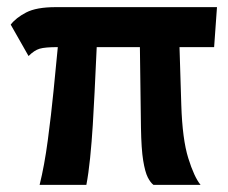

<svg xmlns="http://www.w3.org/2000/svg" viewBox="-20 -518 638 538"><path d="M91 0Q104.5 -54 114 -125.5Q123.5 -197 130 -263L142 -386Q106 -386 91 -381.5Q76 -377 60 -361L10 -449Q24.5 -468 53.2 -483Q82 -498 136 -498H588L580 -386H483L488 -224Q491 -128 507.5 -75Q524 -22 542 0H410Q401.5 -6.5 394 -21.2Q386.5 -36 381.2 -68.2Q376 -100.5 375 -160L372 -386H251L245 -259Q243 -216 240 -167.8Q237 -119.5 232.5 -75.2Q228 -31 222 0Z"/></svg>

Font: Alatsi
Style: Regular
Weight: 400
Designer: Spyros Zevelakis, Eben Sorkin
Foundry: www.sorkintype.com
Version: Version 1.008; ttfautohint (v1.8.4.7-5d5b)